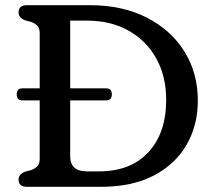

<svg xmlns="http://www.w3.org/2000/svg" viewBox="-20 -720 827 740"><path d="M51.5 -27.5Q51.5 -48 76 -58L98 -64Q114 -69 123.5 -78.8Q133 -88.5 133 -108V-333H66Q44.5 -333 44.5 -356.5Q44.5 -379.5 66.5 -379.5H133V-592Q133 -611.5 123.5 -621.2Q114 -631 98 -636L76 -642Q51.5 -652 51.5 -672.5Q51.5 -700 84.5 -700H327Q452 -700 545.5 -652.2Q639 -604.5 690.8 -521.5Q742.5 -438.5 742.5 -332Q742.5 -237.5 699.2 -162.2Q656 -87 572.8 -43.5Q489.5 0 369.5 0H84.5Q51.5 0 51.5 -27.5ZM362 -59.5Q483.5 -59.5 552 -133.5Q620.5 -207.5 620.5 -335.5Q620.5 -425 582.8 -493.8Q545 -562.5 476.2 -601.5Q407.5 -640.5 315.5 -640.5H250.5V-379.5H389Q411 -379.5 411 -356.5Q411 -333 389 -333H250.5V-117.5Q250.5 -59.5 315.5 -59.5Z"/></svg>

Font: Fraunces 9pt SuperSoft
Style: Regular
Weight: 400
Version: Version 1.000;[b76b70a41]